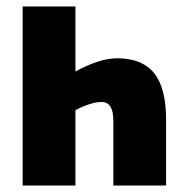

<svg xmlns="http://www.w3.org/2000/svg" viewBox="-20 -573 568 593"><path d="M213 -352Q287 -393 342 -393Q419 -393 456 -347Q493 -301 493 -204V0H330V-201Q330 -258 294 -258Q262 -258 213 -233V0H50V-553H213Z"/></svg>

Font: Noto Sans UI CondBlack
Style: Regular
Weight: 900
Width: 3
Designer: Monotype Design Team
Foundry: Monotype Imaging Inc.
Version: Version 1.001